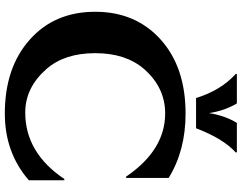

<svg xmlns="http://www.w3.org/2000/svg" viewBox="-124 -878 1012 804"><g transform="rotate(90 382.0 -476.0)"><path d="M455.6 9.8Q263.2 9.8 146 -94.7Q29.3 -198.2 29.3 -368.7Q29.3 -539.1 147 -644Q262.7 -747.1 455.6 -747.1Q610.4 -747.1 725.1 -676.3V-498H719.7Q608.4 -661.6 455.1 -661.6Q346.2 -661.6 269 -573.2Q202.6 -496.6 202.6 -368.7Q202.6 -240.7 268.6 -165Q346.7 -75.7 451.2 -75.7Q619.6 -75.7 729.5 -239.3H734.9V-90.8Q619.1 9.8 455.6 9.8ZM289.6 -961.9H413.1Q443.8 -910.6 453.6 -845.2Q463.9 -911.6 494.6 -961.9H618.2V-957Q560.5 -904.8 517.1 -791H390.6Q357.9 -896 289.6 -957Z"/></g></svg>

Font: Classica
Style: Bold
Weight: 700
Designer: Wojciech Kalinowski "wmk69" (wmk69@o2.pl)
Foundry: Wojciech Kalinowski "wmk69" (wmk69@o2.pl)
Version: Version 2.1.1; 2021-05-14